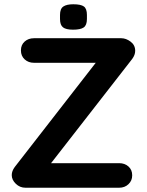

<svg xmlns="http://www.w3.org/2000/svg" viewBox="-20 -879 688 899"><path d="M139 -700H548Q570 -700 591.5 -684Q613 -668 613 -641Q613 -622 599 -603L216 -111L204 -115H538Q564 -115 581.5 -99.5Q599 -84 599 -58Q599 -33 581.5 -16.5Q564 0 538 0H99Q73 0 54 -18.5Q35 -37 35 -59Q35 -78 49 -97L433 -591L442 -585H139Q113 -585 95.5 -601Q78 -617 78 -643Q78 -669 95.5 -684.5Q113 -700 139 -700ZM322 -740Q289 -740 275 -751Q261 -762 261 -790V-809Q261 -838 276.5 -848.5Q292 -859 323 -859Q359 -859 373 -848.5Q387 -838 387 -809V-790Q387 -761 372 -750.5Q357 -740 322 -740Z"/></svg>

Font: Quicksand Variable Light
Style: Regular
Weight: 300
Designer: Andrew Paglinawan
Foundry: Andrew Paglinawan
Version: Version 3.004